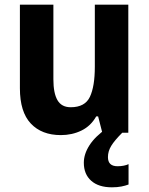

<svg xmlns="http://www.w3.org/2000/svg" viewBox="-20 -567 635 820"><path d="M528 -547V0H417L399 -70H391Q368 -29 328 -9.5Q288 10 240 10Q158 10 111.5 -39.5Q65 -89 65 -190V-547H208V-228Q208 -169 225.5 -139Q243 -109 282 -109Q343 -109 364 -153.5Q385 -198 385 -282V-547ZM441 104Q441 143 482 143Q496 143 508.5 140.5Q521 138 529 134V221Q516 226 498.5 229.5Q481 233 458 233Q401 233 369.5 205Q338 177 338 128Q338 91 362 53.5Q386 16 436 -19L502 0Q469 33 455 56Q441 79 441 104Z"/></svg>

Font: Noto Sans Hebrew SemiCondensed
Style: Bold
Weight: 700
Width: 4
Designer: Monotype Design Team
Foundry: Monotype Imaging Inc.
Version: Version 2.004; ttfautohint (v1.8.4.7-5d5b)